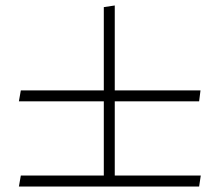

<svg xmlns="http://www.w3.org/2000/svg" viewBox="-20 -606 803 701"><path d="M399 -586V-276H712L707 -236H399V35H713L707 75H49L56 35H359V-236H49L56 -276H359V-580Z"/></svg>

Font: Aref Ruqaa Ink
Style: Regular
Weight: 400
Designer: Abdullah Aref
Version: Version 1.005